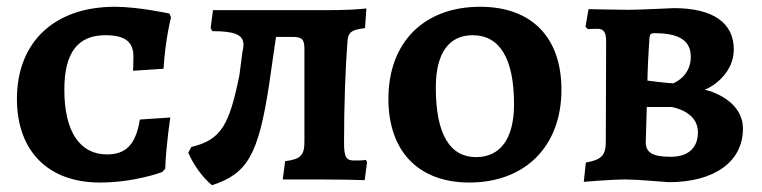

<svg xmlns="http://www.w3.org/2000/svg" viewBox="-20 -530 2250 567"><path d="M275 9C378 9 459 -22 459 -22L468 -32C470 -99 483 -183 483 -183L393 -177C381 -103 352 -74 296 -74C216 -74 170 -141 170 -265C170 -376 211 -426 291 -426C349 -426 374 -407 374 -363C374 -341 373 -321 373 -321L463 -327C468 -413 485 -479 485 -479L480 -490C480 -490 389 -510 319 -510C141 -510 30 -406 30 -238C30 -84 122 9 275 9Z M1060 -58C1053 -56 1039 -56 1026 -56C1002 -56 996 -66 996 -109C996 -218 1000 -329 1006 -406C1008 -434 1016 -442 1058 -447L1062 -505C1034 -502 1000 -500 941 -500H609L602 -447L607 -438C672 -438 699 -428 699 -398C699 -392 698 -385 696 -377L687 -308C657 -160 633 -117 545 -96L536 -79C551 -44 578 -6 606 17C710 -17 743 -71 775 -282L795 -421H844C872 -421 879 -414 879 -385V-112C879 -70 867 -60 822 -54L815 0H932C986 0 1027 1 1057 2L1064 -52Z M1366 9C1531 9 1638 -98 1638 -265C1638 -420 1550 -510 1398 -510C1232 -510 1127 -405 1127 -238C1127 -83 1216 9 1366 9ZM1386 -66C1309 -66 1267 -133 1267 -271C1267 -374 1306 -426 1376 -426C1454 -426 1498 -360 1498 -222C1498 -120 1457 -66 1386 -66Z M1829 0C1860 0 1925 6 1955 8C2089 8 2174 -52 2174 -150C2174 -226 2094 -258 2061 -265C2086 -274 2147 -315 2147 -384C2147 -463 2085 -506 1970 -506C1970 -506 1865 -501 1837 -501C1809 -501 1718 -503 1718 -503L1709 -451L1716 -444C1716 -444 1734 -445 1744 -445C1763 -445 1770 -435 1770 -408L1769 -111C1769 -71 1756 -58 1710 -50L1704 7C1704 7 1782 0 1829 0ZM1892 -292C1892 -316 1895 -378 1898 -418C1899 -429 1902 -432 1913 -432C1986 -432 2020 -410 2020 -362C2020 -303 1968 -284 1968 -284C1952 -284 1892 -292 1892 -292ZM1890 -214H1964C2014 -203 2041 -177 2041 -139C2041 -93 2012 -67 1961 -67C1908 -67 1887 -79 1887 -110Z"/></svg>

Font: Alegreya SC
Style: Bold
Weight: 700
Designer: Juan Pablo del Peral
Foundry: Huerta Tipografica
Version: Version 2.007;PS 002.007;hotconv 1.0.88;makeotf.lib2.5.64775